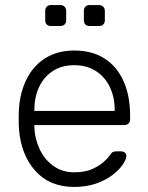

<svg xmlns="http://www.w3.org/2000/svg" viewBox="-20 -730 586 760"><path d="M274 10Q177 10 120 -53.5Q63 -117 55 -220Q54 -235 54 -260Q54 -285 55 -300Q60 -368 87 -420Q114 -472 161.5 -501Q209 -530 274 -530Q344 -530 393 -499Q442 -468 468.5 -410Q495 -352 495 -272V-257Q495 -247 488.5 -241Q482 -235 472 -235H116Q116 -235 116 -231Q116 -227 116 -225Q118 -180 137 -139.5Q156 -99 191 -73.5Q226 -48 274 -48Q317 -48 345.5 -61Q374 -74 391 -89.5Q408 -105 413 -113Q422 -126 427 -128.5Q432 -131 443 -131H459Q468 -131 474.5 -125.5Q481 -120 480 -111Q479 -97 464.5 -76.5Q450 -56 423.5 -36Q397 -16 359 -3Q321 10 274 10ZM116 -291H434V-295Q434 -345 415 -385Q396 -425 360 -448.5Q324 -472 274 -472Q224 -472 188.5 -448.5Q153 -425 134.5 -385Q116 -345 116 -295ZM334 -627Q324 -627 318 -633Q312 -639 312 -649V-687Q312 -697 318 -703.5Q324 -710 334 -710H372Q382 -710 388.5 -703.5Q395 -697 395 -687V-649Q395 -639 388.5 -633Q382 -627 372 -627ZM181 -627Q171 -627 165 -633Q159 -639 159 -649V-687Q159 -697 165 -703.5Q171 -710 181 -710H219Q229 -710 235.5 -703.5Q242 -697 242 -687V-649Q242 -639 235.5 -633Q229 -627 219 -627Z"/></svg>

Font: Rubik Light
Style: Regular
Weight: 300
Designer: Hubert and Fischer
Foundry: Hubert and Fischer
Version: Version 2.300;gftools[0.9.30]